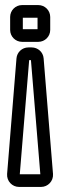

<svg xmlns="http://www.w3.org/2000/svg" viewBox="-20 -509 237 757"><path d="M102 -272 139 178H58L95 -272ZM55 228H142C169 228 191 205 189 177L152 -279C150 -304 129 -322 105 -322H92C67 -322 47 -303 45 -279L8 177C6 205 28 228 55 228ZM128 -439V-394H70V-439ZM20 -442V-391C20 -365 41 -344 67 -344H131C157 -344 178 -365 178 -391V-442C178 -468 157 -489 131 -489H67C41 -489 20 -468 20 -442Z"/></svg>

Font: DIN Rundschrift
Style: MittelKont
Weight: 400
Version: Version 1.027